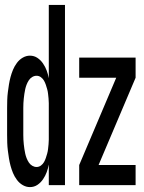

<svg xmlns="http://www.w3.org/2000/svg" viewBox="-20 -755 588 783"><path d="M102 8Q87 8 73 0Q59 -8 49 -21.5Q39 -35 33 -49.5Q27 -64 23 -79Q19 -94 16.5 -109.5Q14 -125 12 -141Q10 -157 9.5 -173Q9 -189 9 -205V-315Q9 -331 9.5 -347Q10 -363 12 -379Q14 -395 16.5 -410.5Q19 -426 23 -441Q27 -456 33 -470.5Q39 -485 49 -498.5Q59 -512 73 -520Q87 -528 102 -528Q119 -528 132.5 -519Q146 -510 155.5 -496Q165 -482 170.5 -467Q176 -452 179 -436V-735H245V0H179V-84Q176 -68 170.5 -53Q165 -38 155.5 -24Q146 -10 132.5 -1Q119 8 102 8ZM129 -74Q139 -74 147 -80Q155 -86 159.5 -94Q164 -102 167 -111Q170 -120 172.5 -129Q175 -138 176 -147.5Q177 -157 178 -166.5Q179 -176 179 -185.5Q179 -195 179 -205V-315Q179 -325 179 -334.5Q179 -344 178 -353.5Q177 -363 176 -372.5Q175 -382 172.5 -391Q170 -400 167 -409Q164 -418 159.5 -426Q155 -434 147 -440Q139 -446 129 -446Q120 -446 111.5 -441Q103 -436 97.5 -427.5Q92 -419 88.5 -410Q85 -401 83 -392Q81 -383 79.5 -373Q78 -363 77 -353.5Q76 -344 75.5 -334.5Q75 -325 75 -315V-205Q75 -195 75.5 -185.5Q76 -176 77 -166.5Q78 -157 79.5 -147Q81 -137 83 -128Q85 -119 88.5 -110Q92 -101 97.5 -92.5Q103 -84 111.5 -79Q120 -74 129 -74ZM303 0V-82L454 -438H303V-520H533V-438L382 -82H533V0Z"/></svg>

Font: Iosevka Semi-Condensed Medium
Style: Regular
Weight: 500
Monospace: yes
Designer: Belleve Invis
Foundry: Belleve Invis
Version: Version 27.3.5